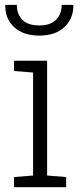

<svg xmlns="http://www.w3.org/2000/svg" viewBox="-20 -782 347 802"><path d="M38.6 0V-42.5L118.2 -48.8V-479L38.6 -485.4V-528.3H176.8V-48.8L256.3 -42.5V0ZM144.5 -633.3Q77.6 -633.3 39.6 -668.2Q1.5 -703.1 2 -758.8L2.9 -761.7H50.3Q50.3 -723.6 73 -699.7Q95.7 -675.8 144.5 -675.8Q191.4 -675.8 214.6 -700Q237.8 -724.1 237.8 -761.7H285.6L286.6 -758.8Q286.1 -703.1 248.3 -668.2Q210.4 -633.3 144.5 -633.3Z"/></svg>

Font: Roboto Slab LO Light
Style: Regular
Weight: 300
Designer: Google
Version: Version 2.000